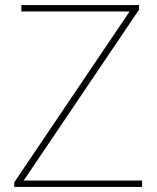

<svg xmlns="http://www.w3.org/2000/svg" viewBox="-20 -734 618 754"><path d="M538 0H36V-18L489 -689H64V-714H526V-696L73 -25H538Z"/></svg>

Font: Noto Sans Cherokee Thin
Style: Regular
Weight: 100
Designer: Monotype Design Team
Foundry: Monotype Imaging Inc.
Version: Version 2.001; ttfautohint (v1.8.4.7-5d5b)